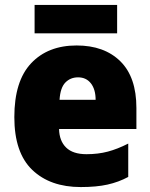

<svg xmlns="http://www.w3.org/2000/svg" viewBox="-20 -747 608 777"><path d="M290 -563Q402 -563 467 -499Q532 -435 532 -310V-225H219Q220 -177 247.5 -150Q275 -123 330 -123Q377 -123 416.5 -133.5Q456 -144 499 -166V-31Q460 -10 415 0Q370 10 307 10Q183 10 110.5 -59.5Q38 -129 38 -273Q38 -419 106 -491Q174 -563 290 -563ZM296 -434Q265 -434 244.5 -413Q224 -392 221 -343H367Q367 -385 348 -409.5Q329 -434 296 -434ZM454 -727V-612H120V-727Z"/></svg>

Font: Noto Sans Myanmar UI SemiCondensed Black
Style: Regular
Weight: 900
Width: 4
Designer: Monotype Design Team
Foundry: Monotype Imaging Inc.
Version: Version 2.103; ttfautohint (v1.8.4.7-5d5b)